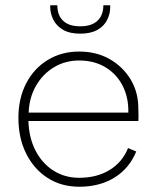

<svg xmlns="http://www.w3.org/2000/svg" viewBox="-20 -703 597 730"><path d="M399 -675Q399 -651 387.5 -627.5Q376 -604 350.5 -589.5Q325 -575 285 -575Q245 -575 220 -589.5Q195 -604 183 -627.5Q171 -651 171 -676V-683H198Q198 -645 220 -624Q242 -603 285 -603Q328 -603 350.5 -624Q373 -645 373 -683H399ZM282 7Q213 7 161 -26.5Q109 -60 79.5 -119Q50 -178 50 -255Q50 -329 79.5 -386Q109 -443 161.5 -475Q214 -507 281 -507Q347 -507 397.5 -478Q448 -449 477.5 -399.5Q507 -350 506 -286Q506 -278 506.5 -266.5Q507 -255 506 -243H88Q90 -179 115 -130.5Q140 -82 183 -54.5Q226 -27 281 -27Q348 -27 396.5 -56.5Q445 -86 467 -140L498 -127Q472 -63 415.5 -28Q359 7 282 7ZM468 -275Q469 -333 446 -377.5Q423 -422 380.5 -447.5Q338 -473 281 -473Q228 -473 185.5 -447.5Q143 -422 117 -377Q91 -332 89 -275Z"/></svg>

Font: Albert Sans ExtraLight
Style: Regular
Weight: 250
Designer: Andreas Rasmussen
Foundry: a.Foundry
Version: Version 1.025